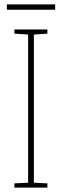

<svg xmlns="http://www.w3.org/2000/svg" viewBox="-20 -847 278 867"><path d="M194 0H45V-19L107 -22V-691L45 -695V-714H194V-695L133 -691V-22L194 -19ZM229 -827V-803H11V-827Z"/></svg>

Font: Noto Sans Khmer Condensed Thin
Style: Regular
Weight: 100
Width: 3
Designer: Danh Hong and the Monotype Design Team
Foundry: Monotype Imaging Inc.
Version: Version 2.004; ttfautohint (v1.8.4.7-5d5b)